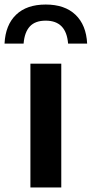

<svg xmlns="http://www.w3.org/2000/svg" viewBox="-63 -826 404 846"><path d="M71 0V-545.5H207V0ZM138.5 -806Q222.5 -806 269.8 -760.8Q317 -715.5 321 -634H237Q229 -735 138.5 -735Q92 -735 68.5 -709.5Q45 -684 41 -634H-43Q-39 -716 7.8 -761Q54.5 -806 138.5 -806Z"/></svg>

Font: Encode Sans Semi Expanded SmBd
Style: Regular
Weight: 600
Width: 6
Designer: Multiple Designers
Foundry: Impallari Type
Version: Version 2.000